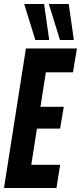

<svg xmlns="http://www.w3.org/2000/svg" viewBox="-35 -943 406 963"><path d="M-15 0 95 -700H350.9L330.8 -580.2H195L168 -407.3H284.9L266.5 -298H150.3L121.8 -116.3H266.6L248.2 0ZM142.3 -742.3 86.4 -922.8H186.2L211.9 -742.3ZM265.9 -742.3 210 -922.8H309.8L335.5 -742.3Z"/></svg>

Font: Georama
Style: Italic
Weight: 400
Width: 2
Italic angle: -9°
Designer: Jean-Baptiste Levee
Foundry: Production Type
Version: Version 1.000